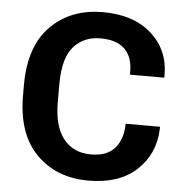

<svg xmlns="http://www.w3.org/2000/svg" viewBox="-53 -775 789 840"><g transform="rotate(5 342.0 -355.0)"><path d="M48.6 -333.3V-377.7Q48.6 -548.1 136.6 -636.7Q224.6 -725.3 366 -725.3Q500.5 -725.3 579.1 -655Q657.7 -584.7 657.7 -474.9V-463.1H506.6V-476.8Q506.6 -540.8 471.4 -575.4Q436.3 -610.1 364.5 -610.1Q291.7 -610.1 247.2 -559.9Q202.6 -509.8 202.6 -393.8V-317.1Q202.6 -209.7 246.2 -155.2Q289.8 -100.6 366.5 -100.6Q434.8 -100.6 468.9 -137.3Q502.9 -174.1 506.3 -234.9L506.6 -247.6H657.7L657.5 -234.9Q652.6 -126.5 576.5 -56Q500.5 14.4 366 14.4Q223.9 14.4 136.2 -75Q48.6 -164.3 48.6 -333.3Z"/></g></svg>

Font: RobotoFlex
Style: Regular
Weight: 400
Designer: Berlow after Robertson
Foundry: Google
Version: Version 2.136